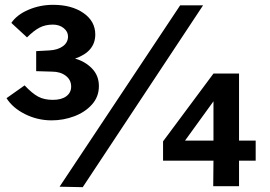

<svg xmlns="http://www.w3.org/2000/svg" viewBox="-20 -772 1120 796"><path d="M200 -752Q277 -752 326 -718Q375 -684 375 -629Q375 -558 291 -529Q332 -518 361 -488.5Q390 -459 390 -415Q390 -371 361.5 -339Q333 -307 288 -290Q243 -273 194 -273Q136 -273 84.5 -298.5Q33 -324 7 -365L82 -418Q113 -385 138 -371.5Q163 -358 199 -358Q235 -358 255 -373Q275 -388 275 -413Q275 -441 252.5 -458Q230 -475 196 -475L130 -477V-560L185 -563Q220 -565 241 -580.5Q262 -596 262 -621Q262 -641 244 -655.5Q226 -670 199 -670Q168 -670 144 -657.5Q120 -645 92 -617L27 -677Q50 -711 98 -731.5Q146 -752 200 -752ZM323 4 227 2 727 -750H822ZM971 -467V-189H1040V-106H971V0H864L865 -106H656V-186L865 -467ZM865 -189V-352L747 -189Z"/></svg>

Font: Morrison
Style: Bold
Weight: 700
Designer: Pablo Impallari, Rodrigo Fuenzalida (Modified by Dan O. Williams)
Version: Version 0.03;June 6, 2019;FontCreator 11.5.0.2425 64-bit; tt